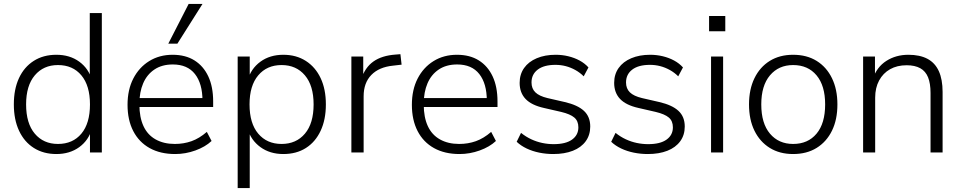

<svg xmlns="http://www.w3.org/2000/svg" viewBox="-20 -771 4865 971"><path d="M265 8Q200 8 151.5 -22.5Q103 -53 76.5 -109.5Q50 -166 50 -243Q50 -320 76 -376Q102 -432 150.5 -463Q199 -494 265 -494Q333 -494 381 -459Q429 -424 445 -365H434V-705H495V0H435V-121H445Q429 -62 381 -27Q333 8 265 8ZM273 -43Q348 -43 391.5 -95Q435 -147 435 -243Q435 -338 391.5 -390Q348 -442 273 -442Q200 -442 156 -390Q112 -338 112 -243Q112 -147 156 -95Q200 -43 273 -43Z M866 8Q791 8 737 -22Q683 -52 654 -108Q625 -164 625 -241Q625 -317 654 -373.5Q683 -430 734.5 -462Q786 -494 853 -494Q918 -494 963.5 -465.5Q1009 -437 1033.5 -384.5Q1058 -332 1058 -258V-230H669V-275H1020L1004 -262Q1004 -348 966 -396.5Q928 -445 854 -445Q799 -445 761 -419.5Q723 -394 704 -349.5Q685 -305 685 -247V-242Q685 -178 705.5 -133.5Q726 -89 767 -66Q808 -43 864 -43Q909 -43 948.5 -57Q988 -71 1026 -104L1050 -58Q1018 -28 968 -10Q918 8 866 8ZM831 -550 934 -751H1004L877 -550Z M1182 180V-485H1243V-364H1232Q1249 -424 1297 -459Q1345 -494 1413 -494Q1478 -494 1526.5 -463Q1575 -432 1601.5 -376Q1628 -320 1628 -243Q1628 -166 1601.5 -109.5Q1575 -53 1527 -22.5Q1479 8 1413 8Q1345 8 1297 -27Q1249 -62 1232 -120H1243V180ZM1404 -43Q1478 -43 1522 -95Q1566 -147 1566 -243Q1566 -338 1522 -390Q1478 -442 1404 -442Q1330 -442 1286 -390Q1242 -338 1242 -243Q1242 -147 1286 -95Q1330 -43 1404 -43Z M1757 0V-485H1817V-371H1807Q1826 -430 1868.5 -460Q1911 -490 1980 -495L2005 -497L2011 -444L1968 -439Q1897 -432 1858 -392Q1819 -352 1819 -284V0Z M2304 8Q2229 8 2175 -22Q2121 -52 2092 -108Q2063 -164 2063 -241Q2063 -317 2092 -373.5Q2121 -430 2172.5 -462Q2224 -494 2291 -494Q2356 -494 2401.5 -465.5Q2447 -437 2471.5 -384.5Q2496 -332 2496 -258V-230H2107V-275H2458L2442 -262Q2442 -348 2404 -396.5Q2366 -445 2292 -445Q2237 -445 2199 -419.5Q2161 -394 2142 -349.5Q2123 -305 2123 -247V-242Q2123 -178 2143.5 -133.5Q2164 -89 2205 -66Q2246 -43 2302 -43Q2347 -43 2386.5 -57Q2426 -71 2464 -104L2488 -58Q2456 -28 2406 -10Q2356 8 2304 8Z M2778 8Q2742 8 2707.5 1Q2673 -6 2643.5 -20Q2614 -34 2593 -54L2615 -99Q2640 -79 2667 -66.5Q2694 -54 2722.5 -48Q2751 -42 2780 -42Q2841 -42 2873 -65Q2905 -88 2905 -127Q2905 -159 2884.5 -176.5Q2864 -194 2818 -205L2731 -225Q2668 -239 2638 -270.5Q2608 -302 2608 -352Q2608 -395 2630.5 -427Q2653 -459 2694.5 -476.5Q2736 -494 2790 -494Q2823 -494 2854 -486.5Q2885 -479 2911 -465Q2937 -451 2956 -430L2932 -385Q2913 -404 2889.5 -417Q2866 -430 2841 -436.5Q2816 -443 2789 -443Q2731 -443 2699.5 -419Q2668 -395 2668 -354Q2668 -323 2687.5 -304Q2707 -285 2749 -275L2836 -255Q2901 -240 2933 -210.5Q2965 -181 2965 -131Q2965 -88 2942 -56.5Q2919 -25 2877 -8.5Q2835 8 2778 8Z M3256 8Q3220 8 3185.5 1Q3151 -6 3121.5 -20Q3092 -34 3071 -54L3093 -99Q3118 -79 3145 -66.5Q3172 -54 3200.5 -48Q3229 -42 3258 -42Q3319 -42 3351 -65Q3383 -88 3383 -127Q3383 -159 3362.5 -176.5Q3342 -194 3296 -205L3209 -225Q3146 -239 3116 -270.5Q3086 -302 3086 -352Q3086 -395 3108.5 -427Q3131 -459 3172.5 -476.5Q3214 -494 3268 -494Q3301 -494 3332 -486.5Q3363 -479 3389 -465Q3415 -451 3434 -430L3410 -385Q3391 -404 3367.5 -417Q3344 -430 3319 -436.5Q3294 -443 3267 -443Q3209 -443 3177.5 -419Q3146 -395 3146 -354Q3146 -323 3165.5 -304Q3185 -285 3227 -275L3314 -255Q3379 -240 3411 -210.5Q3443 -181 3443 -131Q3443 -88 3420 -56.5Q3397 -25 3355 -8.5Q3313 8 3256 8Z M3566 -613V-690H3648V-613ZM3576 0V-485H3637V0Z M3991 8Q3923 8 3873 -23Q3823 -54 3795.5 -110Q3768 -166 3768 -243Q3768 -319 3795.5 -375.5Q3823 -432 3873 -463Q3923 -494 3991 -494Q4060 -494 4110 -463Q4160 -432 4187.5 -375.5Q4215 -319 4215 -243Q4215 -166 4187.5 -110Q4160 -54 4110 -23Q4060 8 3991 8ZM3991 -43Q4066 -43 4109.5 -95Q4153 -147 4153 -243Q4153 -338 4109.5 -390Q4066 -442 3991 -442Q3918 -442 3874 -390Q3830 -338 3830 -243Q3830 -147 3874 -95Q3918 -43 3991 -43Z M4345 0V-485H4405V-372H4394Q4414 -432 4462.5 -463Q4511 -494 4574 -494Q4632 -494 4670.5 -473.5Q4709 -453 4728 -411Q4747 -369 4747 -306V0H4686V-301Q4686 -349 4673.5 -380Q4661 -411 4634 -426Q4607 -441 4565 -441Q4517 -441 4481.5 -421Q4446 -401 4426 -364Q4406 -327 4406 -277V0Z"/></svg>

Font: Nunito Sans 12pt ExtraLight 12pt Light
Style: Regular
Weight: 300
Version: Version 3.101;gftools[0.9.27]